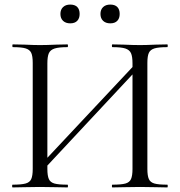

<svg xmlns="http://www.w3.org/2000/svg" viewBox="-20 -819 787 839"><path d="M148 -88 588 -557 604 -542 165 -72ZM35 -12Q73 -12 91.5 -17Q110 -22 116.5 -36.5Q123 -51 123 -81V-544Q123 -574 116.5 -588Q110 -602 92 -607.5Q74 -613 36 -613Q34 -613 34 -619Q34 -625 36 -625L87 -624Q129 -622 154 -622Q183 -622 227 -624L275 -625Q277 -625 277 -619Q277 -613 275 -613Q237 -613 218.5 -607Q200 -601 193.5 -586.5Q187 -572 187 -542V-81Q187 -51 193.5 -36.5Q200 -22 218 -17Q236 -12 275 -12Q277 -12 277 -6Q277 0 275 0Q244 0 226 -1L154 -2L85 -1Q67 0 35 0Q33 0 33 -6Q33 -12 35 -12ZM471 -12Q510 -12 528 -17Q546 -22 552.5 -36.5Q559 -51 559 -81V-542Q559 -572 552.5 -586.5Q546 -601 528 -607Q510 -613 471 -613Q469 -613 469 -619Q469 -625 471 -625L520 -624Q562 -622 592 -622Q617 -622 661 -624L711 -625Q713 -625 713 -619Q713 -613 711 -613Q673 -613 655 -607.5Q637 -602 630.5 -588Q624 -574 624 -544V-81Q624 -51 630.5 -36.5Q637 -22 655 -17Q673 -12 711 -12Q713 -12 713 -6Q713 0 711 0Q679 0 661 -1L592 -2L520 -1Q502 0 471 0Q469 0 469 -6Q469 -12 471 -12ZM244 -758Q244 -777 255.5 -788Q267 -799 287 -799Q307 -799 317.5 -788.5Q328 -778 328 -758Q328 -739 317.5 -728Q307 -717 287 -717Q267 -717 255.5 -728Q244 -739 244 -758ZM419 -758Q419 -777 430.5 -788Q442 -799 462 -799Q482 -799 492.5 -788.5Q503 -778 503 -758Q503 -739 492.5 -728Q482 -717 462 -717Q442 -717 430.5 -728Q419 -739 419 -758Z"/></svg>

Font: Cormorant SC
Style: Regular
Weight: 400
Designer: Christian Thalmann (Catharsis Fonts)
Foundry: Catharsis Fonts
Version: Version 4.000